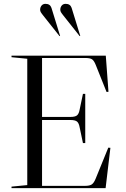

<svg xmlns="http://www.w3.org/2000/svg" viewBox="-20 -980 654 1000"><path d="M199 -371H347Q371 -371 381 -379Q391 -387 395 -410L412 -491H424V-235H412L395 -316Q391 -339 381 -347Q371 -355 347 -355H199V-12H423Q447 -12 458 -19.5Q469 -27 478 -49L544 -211L555 -210L530 0H40V-8L122 -16V-674L40 -682V-690H531L545 -502L535 -501L479 -641Q470 -664 459.5 -671Q449 -678 425 -678H199ZM353 -939 398 -793 395 -792 330 -874Q325 -880 318.5 -888.5Q312 -897 309 -900.5Q306 -904 302.5 -909Q299 -914 297.5 -916.5Q296 -919 295 -922.5Q294 -926 294 -929Q294 -942 301.5 -951Q309 -960 322 -960Q346 -960 353 -939ZM248 -939 293 -793 290 -792 225 -874Q220 -880 213.5 -888.5Q207 -897 204 -900.5Q201 -904 197.5 -909Q194 -914 192.5 -916.5Q191 -919 190 -922.5Q189 -926 189 -929Q189 -942 196.5 -951Q204 -960 217 -960Q241 -960 248 -939Z"/></svg>

Font: Libre Caslon Display
Style: Regular
Weight: 400
Designer: Pablo Impallari, Rodrigo Fuenzalida
Foundry: Pablo Impallari, Rodrigo Fuenzalida
Version: Version 1.002